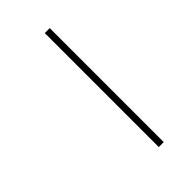

<svg xmlns="http://www.w3.org/2000/svg" viewBox="-191 -654 711 711"><g transform="rotate(-45 164.0 -298.5)"><path d="M195 0H221V-597H195Z"/></g></svg>

Font: Noto Sans Gujarati UI SemiCondensed Thin
Style: Regular
Weight: 100
Width: 4
Designer: Jelle Bosma - Monotype Design Team, Universal Thirst
Foundry: Monotype Imaging Inc.
Version: Version 2.106